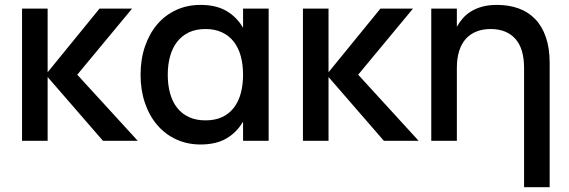

<svg xmlns="http://www.w3.org/2000/svg" viewBox="-20 -575 2324 784"><path d="M70 -540H174.5V-280L386.5 -540H519.5L295.5 -270L542.5 0H400.5L174.5 -260.5V0H70Z M1077 -540V0H972.5V-78.5Q947 -34.5 904.8 -9.8Q862.5 15 799 15Q744.5 15 699.2 -6Q654 -27 621.8 -64.8Q589.5 -102.5 571.8 -154.8Q554 -207 554 -269.5Q554 -333 572 -385.5Q590 -438 622.2 -475.8Q654.5 -513.5 699.5 -534.2Q744.5 -555 799 -555Q862.5 -555 904.8 -530.2Q947 -505.5 972.5 -461.5V-540ZM819 -456.5Q780 -456.5 751.2 -442.8Q722.5 -429 703.2 -404.2Q684 -379.5 674.5 -345.2Q665 -311 665 -269.5Q665 -227 674.8 -192.8Q684.5 -158.5 703.8 -134.2Q723 -110 751.8 -96.8Q780.5 -83.5 819 -83.5Q858.5 -83.5 887.2 -97Q916 -110.5 935 -135.2Q954 -160 963.2 -194.2Q972.5 -228.5 972.5 -269.5Q972.5 -312.5 962.8 -347Q953 -381.5 933.8 -405.8Q914.5 -430 885.8 -443.2Q857 -456.5 819 -456.5Z M1217 -540H1321.5V-280L1533.5 -540H1666.5L1442.5 -270L1689.5 0H1547.5L1321.5 -260.5V0H1217Z M2120 -297Q2120 -377 2084 -416.8Q2048 -456.5 1983.5 -456.5Q1951.5 -456.5 1926 -446.5Q1900.5 -436.5 1882.5 -416.8Q1864.5 -397 1855 -367Q1845.5 -337 1845.5 -297V0H1741V-540H1845.5V-465.5Q1855.5 -484 1869.8 -500.2Q1884 -516.5 1904 -528.8Q1924 -541 1950 -548Q1976 -555 2009 -555Q2057.5 -555 2097.2 -540.8Q2137 -526.5 2165.2 -497.2Q2193.5 -468 2209 -423.2Q2224.5 -378.5 2224.5 -317.5V189.5H2120Z"/></svg>

Font: Vela Sans SemBd
Style: Regular
Weight: 600
Designer: Principal design: Mikhail Sharanda - project Manrope.
Design modification: Ravid Balaliev
Foundry: Mikhail Sharanda
Version: Version 1.001